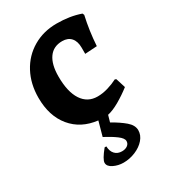

<svg xmlns="http://www.w3.org/2000/svg" viewBox="-176 -561 783 885"><g transform="rotate(-30 215.5 -118.0)"><path d="M265 10 255 45Q296 68 323 91Q350 114 350 141Q350 167 331 189Q312 211 281 224Q250 237 217 237Q189 237 164.5 225Q140 213 140 194Q140 176 176 132H185Q186 159 200 173.5Q214 188 237 188Q255 188 266.5 179.5Q278 171 278 157Q278 142 254 124Q230 106 192 86L213 10Q126 0 76 -60.5Q26 -121 26 -218Q26 -292 57 -350Q88 -408 143.5 -440.5Q199 -473 269 -473Q340 -473 396 -453L400 -444Q383 -369 378 -290L314 -286V-319Q314 -353 297.5 -371.5Q281 -390 251 -390Q204 -390 179.5 -355.5Q155 -321 155 -257Q155 -175 184 -131Q213 -87 266 -87Q293 -87 321.5 -95.5Q350 -104 373 -116L380 -113L396 -62Q364 -37 328.5 -16.5Q293 4 265 10Z"/></g></svg>

Font: Alegreya
Style: Bold
Weight: 700
Designer: Juan Pablo del Peral
Foundry: Huerta Tipografica
Version: Version 2.008; ttfautohint (v1.8)